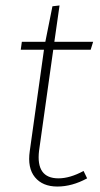

<svg xmlns="http://www.w3.org/2000/svg" viewBox="-20 -673 367 703"><path d="M175 -491 123 -121Q111 -20 194 -20Q236 -20 286 -47L299 -20Q244 10 190 10Q136 10 108 -24Q80 -58 89 -120L141 -491H56L60 -520H146L172 -650L198 -653L179 -520H321L312 -491Z"/></svg>

Font: Fira Sans UltraLight
Style: Italic
Weight: 200
Italic angle: -8°
Designer: Carrois Corporate & Edenspiekermann AG
Foundry: Carrois Corporate GbR & Edenspiekermann AG
Version: Version 4.203;PS 004.203;hotconv 1.0.88;makeotf.lib2.5.64775